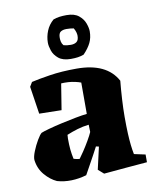

<svg xmlns="http://www.w3.org/2000/svg" viewBox="-83 -783 696 857"><g transform="rotate(-10 265.5 -354.0)"><path d="M240 0Q206 10 172 11Q138 12 107 3Q78 -10 53.5 -38.5Q29 -67 24 -107Q23 -121 33 -146Q43 -171 56 -193Q69 -215 77 -221Q86 -225 113 -232.5Q140 -240 173.5 -247.5Q207 -255 238.5 -261Q270 -267 290 -269V-411Q280 -415 264.5 -418.5Q249 -422 233 -423Q214 -424 201 -423L182 -305L81 -307L62 -432L74 -452Q103 -459 157.5 -467.5Q212 -476 280 -476Q416 -476 463 -389Q459 -349 456.5 -305.5Q454 -262 454 -227Q454 -181 455.5 -150.5Q457 -120 459.5 -98Q462 -76 466 -56L517 -45V-10Q471 -6 421 -2Q371 2 320 7L295 -15L318 -116L305 -119Q297 -104 285 -81.5Q273 -59 260.5 -37Q248 -15 240 0ZM197 -82Q201 -81 208.5 -79Q216 -77 224 -77Q231 -86 245 -107Q259 -128 272 -150.5Q285 -173 291 -187L290 -220Q263 -217 238 -209.5Q213 -202 189 -192Q189 -187 188.5 -183Q188 -179 188 -175Q188 -147 190 -126Q192 -105 197 -82ZM263 -523Q227 -523 207.5 -539Q188 -555 181 -576Q174 -597 174 -612Q174 -639 184.5 -665Q195 -691 217 -710Q230 -715 245 -717Q260 -719 277 -719Q313 -719 332.5 -703Q352 -687 359.5 -666Q367 -645 367 -630Q367 -601 356 -578.5Q345 -556 322 -532Q309 -527 295 -525Q281 -523 263 -523ZM274 -585Q290 -585 300 -592.5Q310 -600 310 -620Q310 -627 307.5 -636Q305 -645 299 -655Q284 -658 266 -658Q250 -658 240 -651.5Q230 -645 230 -624Q230 -616 232 -606.5Q234 -597 241 -589Q248 -587 256.5 -586Q265 -585 274 -585Z"/></g></svg>

Font: Labrada ExtraBold
Style: Regular
Weight: 800
Designer: Mercedes Jáuregui
Foundry: Omnibus-Type Team
Version: Version 1.000; ttfautohint (v1.8.4.7-5d5b)